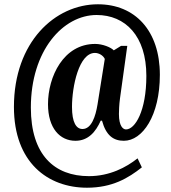

<svg xmlns="http://www.w3.org/2000/svg" viewBox="-20 -734 799 896"><path d="M386 142C504 142 579 97 642 47L622 5C569 47 492 88 395 88C234 88 124 -11 124 -232C124 -498 274 -664 431 -664C565 -664 663 -566 663 -380C663 -215 610 -130 568 -130C555 -130 535 -144 535 -202C535 -214 536 -246 540 -275L574 -520H545L511 -499C498 -513 459 -529 424 -529C276 -529 204 -376 204 -248C204 -135 260 -77 332 -77C392 -77 427 -119 450 -171H456C475 -101 510 -77 558 -77C645 -77 726 -194 726 -385C726 -591 610 -714 437 -714C237 -714 45 -538 45 -235C45 25 204 142 386 142ZM365 -132C336 -132 316 -162 316 -235C316 -330 348 -487 423 -487C441 -487 461 -476 469 -459L435 -246C426 -191 407 -132 365 -132Z"/></svg>

Font: Noto Serif Armenian ExtraCondensed ExtraBold
Style: Regular
Weight: 800
Width: 2
Designer: Monotype Design Team
Foundry: Monotype Imaging Inc.
Version: Version 2.008